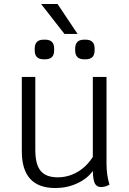

<svg xmlns="http://www.w3.org/2000/svg" viewBox="-20 -938 649 968"><path d="M532 -7Q511 5 489 5Q468 5 458.5 -12.5Q449 -30 448 -76Q420 -37 369 -13.5Q318 10 259 10Q90 10 90 -175V-550H158V-182Q158 -109 185 -76.5Q212 -44 271 -44Q324 -44 370.5 -71Q417 -98 448 -147V-550H517V-113Q517 -55 532 -7ZM155 -684V-693Q155 -738 200 -738H208Q253 -738 253 -693V-684Q253 -639 208 -639H200Q155 -639 155 -684ZM359 -684V-693Q359 -738 404 -738H412Q457 -738 457 -693V-684Q457 -639 412 -639H404Q359 -639 359 -684ZM187 -918H270L371 -767H305Z"/></svg>

Font: Krub
Style: Regular
Weight: 400
Designer: Ekaluck Peanpanawate
Foundry: Cadson Demak Co.,Ltd.
Version: Version 1.000; ttfautohint (v1.6)